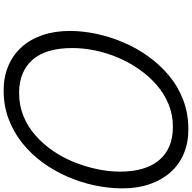

<svg xmlns="http://www.w3.org/2000/svg" viewBox="-20 -1016 1055 1055"><g transform="rotate(90 507.5 -488.5)"><path d="M477 19Q403 19 342.5 -6.5Q282 -32 239 -79.5Q196 -127 173 -194.5Q150 -262 150 -345Q150 -416 166 -491Q182 -566 213 -639Q244 -712 290 -776Q336 -840 396 -890Q456 -940 530 -968Q604 -996 691 -996Q765 -996 825 -970.5Q885 -945 927 -897.5Q969 -850 992 -783.5Q1015 -717 1015 -634Q1015 -558 998.5 -480.5Q982 -403 950 -330Q918 -257 871.5 -193.5Q825 -130 765 -82.5Q705 -35 633 -8Q561 19 477 19ZM491 -66Q559 -66 617 -89.5Q675 -113 723 -155Q771 -197 808.5 -251.5Q846 -306 871 -368.5Q896 -431 909.5 -495Q923 -559 923 -621Q923 -691 907 -745Q891 -799 859.5 -836Q828 -873 782.5 -892Q737 -911 676 -911Q610 -911 552 -887Q494 -863 446 -821Q398 -779 360 -724.5Q322 -670 296 -608Q270 -546 257 -482.5Q244 -419 244 -358Q244 -288 259.5 -233.5Q275 -179 306.5 -142Q338 -105 384 -85.5Q430 -66 491 -66Z"/></g></svg>

Font: Playwrite IE
Style: Regular
Weight: 400
Designer: Veronika Burian, José Scaglione
Foundry: TypeTogether
Version: Version 1.002